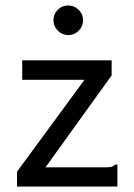

<svg xmlns="http://www.w3.org/2000/svg" viewBox="-20 -680 490 700"><path d="M42 -54 288 -389H61V-460H387V-405L146 -70H363Q380 -70 387 -72Q394 -74 400 -80H408V0H42ZM229 -552Q207 -552 191 -568Q175 -584 175 -606Q175 -629 190.5 -644.5Q206 -660 229 -660Q251 -660 267 -644Q283 -628 283 -606Q283 -584 267 -568Q251 -552 229 -552Z"/></svg>

Font: Inconsolata SemiCondensed Medium
Style: Regular
Weight: 500
Width: 4
Monospace: yes
Designer: Raph Levien, Cyreal, Brenton Simpson
Foundry: Raph Levien, Cyreal, Google
Version: Version 3.001; ttfautohint (v1.8.2.53-6de2)